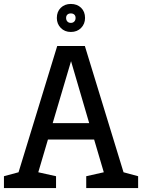

<svg xmlns="http://www.w3.org/2000/svg" viewBox="-28 -953 720 973"><path d="M262 -720H402L598 -80L672 -60V0H409V-60L498 -80L449 -246H215L166 -80L256 -60V0H-8V-60L66 -80ZM239 -329H424L332 -643ZM331 -791Q300 -791 280 -811.5Q260 -832 260 -862Q260 -894 280 -913.5Q300 -933 331 -933Q363 -933 383 -913.5Q403 -894 403 -862Q403 -832 383 -811.5Q363 -791 331 -791ZM331 -837Q342 -837 348.5 -844Q355 -851 355 -862Q355 -873 348.5 -879Q342 -885 331 -885Q320 -885 313.5 -879Q307 -873 307 -862Q307 -851 313.5 -844Q320 -837 331 -837Z"/></svg>

Font: Hermeneus One
Style: Regular
Weight: 400
Designer: Rodrigo Fuenzalida, Pablo Impallari
Foundry: Pablo Impallari, Rodrigo Fuenzalida
Version: Version 1.002; ttfautohint (v0.93) -l 8 -r 50 -G 200 -x 14 -